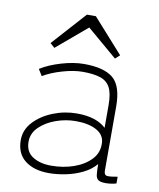

<svg xmlns="http://www.w3.org/2000/svg" viewBox="-81 -770 699 845"><g transform="rotate(10 268.0 -348.0)"><path d="M194 10Q128 10 88 -21Q48 -52 48 -112Q48 -158 81 -193.5Q114 -229 165.5 -249.5Q217 -270 272 -270Q358 -270 402 -229V-330Q402 -382 388 -408.5Q374 -435 344 -445Q314 -455 265 -455Q225 -455 175 -440.5Q125 -426 90 -405L72 -434Q110 -458 164.5 -474Q219 -490 265 -490Q354 -490 395 -456Q436 -422 436 -330V-44Q436 -25 447.5 -22.5Q459 -20 496 -27V3Q488 6 474 8Q460 10 450 10Q426 10 416 3.5Q406 -3 404 -20Q402 -37 402 -67Q379 -40 344 -23Q309 -6 269.5 2Q230 10 194 10ZM199 -24Q253 -24 300 -40.5Q347 -57 376 -88Q405 -119 402 -164Q399 -199 364 -217.5Q329 -236 273 -236Q228 -236 184.5 -220.5Q141 -205 112 -177Q83 -149 83 -111Q83 -66 116 -45Q149 -24 199 -24ZM239 -706H279L414 -555L394 -537L259 -652L123 -537L103 -555Z"/></g></svg>

Font: Zen Kaku Gothic New Light
Style: Regular
Weight: 300
Designer: Yoshimichi Ohira
Foundry: Positype
Version: Version 1.002